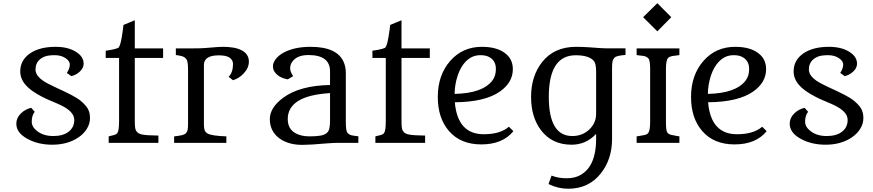

<svg xmlns="http://www.w3.org/2000/svg" viewBox="-20 -892 5451 1199"><path d="M397.5 -436.5Q416 -465.3 416 -488.5Q416 -511.7 388.4 -529.5Q360.8 -547.4 322.8 -547.4Q284.7 -547.4 264.2 -540.5Q243.7 -533.7 229.5 -521.5Q201.7 -497.6 201.7 -457.5Q201.7 -409.2 282.7 -368.2Q306.2 -356 322.3 -348.6Q445.8 -293 479 -266.4Q512.2 -239.7 527.1 -215.3Q542 -190.9 542 -154.8Q542 -118.7 522 -86.9Q502 -55.2 468.8 -33.2Q401.4 11.7 306.6 11.7Q218.3 11.7 152.3 -24.4Q80.1 -63 82 -122.6Q83 -157.7 112.3 -185.5Q138.7 -210.4 175.3 -218.8L196.8 -193.8Q178.2 -170.9 178.2 -132.3Q178.2 -98.6 213.4 -72.3Q252.4 -42.5 313.2 -42.5Q374 -42.5 408.9 -69.8Q443.8 -97.2 443.8 -143.1Q443.8 -196.8 354 -237.8Q327.1 -250 310.1 -257.1Q293 -264.2 288.6 -266.1Q284.2 -268.1 264.4 -277.1Q244.6 -286.1 213.1 -304.2Q181.6 -322.3 157.7 -343.8Q106.4 -389.2 106.4 -446.3Q106.4 -517.1 168.9 -559.6Q228.5 -599.6 327.1 -599.6Q403.3 -599.6 452.9 -569.3Q502.4 -539.1 502.4 -494.1Q502.4 -465.8 475.6 -442.4Q452.1 -422.4 425.3 -416.5Z M658.7 -40.5Q680.7 -45.4 693.6 -49.1Q706.5 -52.7 712.9 -61.5Q723.6 -75.7 723.6 -134.8V-530.3H640.1V-575.2Q711.4 -585.4 722.2 -596.2H721.7Q732.4 -610.8 740.7 -661.6Q749 -712.4 751 -736.3L821.8 -765.6V-589.8H998.5V-530.3H821.8V-136.2Q821.8 -90.8 828.4 -78.4Q835 -65.9 844.7 -60.1Q854.5 -54.2 871.1 -51.3Q897.9 -46.4 969.2 -45.4V0H658.7Z M1407.7 -412.6Q1435.1 -439 1435.1 -492.7Q1435.1 -519 1410.2 -534.2Q1389.2 -546.4 1346.2 -546.4Q1253.4 -546.4 1253.4 -485.8V-114.7Q1253.4 -93.8 1257.6 -80.1Q1261.7 -66.4 1276.4 -58.1Q1301.8 -43.5 1393.6 -40.5V0H1067.4V-40L1068.4 -40.5Q1126 -46.4 1137.5 -56.9Q1148.9 -67.4 1151.6 -81.3Q1154.3 -95.2 1154.3 -118.7V-457Q1154.3 -510.3 1143.8 -522.9Q1133.3 -535.6 1118.2 -540.5Q1103 -545.4 1078.1 -548.3V-589.8H1179.2Q1239.3 -589.8 1264.6 -592.3Q1290 -594.7 1304.7 -595.7Q1348.6 -599.6 1376.2 -599.6Q1403.8 -599.6 1433.1 -595.2Q1462.4 -590.8 1484.9 -580.1Q1534.2 -556.6 1534.2 -507.3Q1534.2 -467.8 1502 -433.6Q1471.7 -401.4 1434.6 -391.1Z M1800.3 -499Q1792 -483.9 1792 -464.1Q1792 -444.3 1810.5 -416.5L1777.3 -396.5Q1719.7 -406.2 1693.8 -444.8Q1684.6 -458 1684.6 -479Q1684.6 -500 1701.7 -522.7Q1718.8 -545.4 1749.5 -562.5Q1816.9 -599.6 1919.4 -599.6Q2086.4 -599.6 2127 -502.9Q2139.6 -472.7 2139.6 -436V-129.9Q2139.6 -73.2 2150.4 -61.8Q2161.1 -50.3 2176.5 -46.9Q2191.9 -43.5 2217.8 -41V0H2096.7Q2060.5 0 2014.2 3.9Q1918.9 12.7 1867.7 12.7Q1816.4 12.7 1777.3 -1Q1738.3 -14.6 1713.4 -37.1Q1665 -80.6 1665 -147.9Q1665 -220.7 1749.5 -282.2Q1851.1 -357.4 2041 -361.3V-446.8Q2041 -548.3 1905.8 -548.3Q1828.6 -548.3 1800.3 -499ZM2041 -310.5H2042L2041 -311ZM2041 -310.5Q1776.9 -294.9 1776.9 -147.9Q1776.9 -70.3 1855.5 -47.9Q1879.9 -40.5 1916.5 -40.5Q1953.1 -40.5 1978.8 -44.7Q2004.4 -48.8 2018.3 -59.6Q2032.2 -70.3 2036.6 -89.1Q2041 -107.9 2041 -137.7Z M2324.2 -40.5Q2346.2 -45.4 2359.1 -49.1Q2372.1 -52.7 2378.4 -61.5Q2389.2 -75.7 2389.2 -134.8V-530.3H2305.7V-575.2Q2377 -585.4 2387.7 -596.2H2387.2Q2397.9 -610.8 2406.2 -661.6Q2414.6 -712.4 2416.5 -736.3L2487.3 -765.6V-589.8H2664.1V-530.3H2487.3V-136.2Q2487.3 -90.8 2493.9 -78.4Q2500.5 -65.9 2510.3 -60.1Q2520 -54.2 2536.6 -51.3Q2563.5 -46.4 2634.8 -45.4V0H2324.2Z M3186 -72.8Q3119.1 9.8 2985.4 9.8Q2856.4 9.8 2783.7 -73.7Q2713.9 -154.3 2713.9 -286.6Q2713.9 -422.9 2791.5 -511.7Q2868.7 -599.6 2989.3 -599.6Q3081.5 -599.6 3133.3 -560.5Q3182.6 -523.9 3182.6 -460Q3182.6 -377.4 3102.5 -320.8Q3009.3 -254.9 2820.3 -253.4Q2837.4 -53.7 3001 -53.7Q3103.5 -53.7 3158.2 -100.6ZM2818.8 -305.7Q2992.7 -309.1 3054.2 -388.2Q3076.7 -417.5 3076.7 -460.9Q3076.7 -517.6 3027.8 -539.1Q3008.8 -547.4 2980.5 -547.4Q2952.1 -547.4 2930.2 -537.4Q2908.2 -527.3 2890.6 -510Q2873 -492.7 2859.9 -469.5Q2846.7 -446.3 2837.9 -419.4Q2819.8 -364.3 2818.8 -305.7Z M3702.6 -55.7Q3639.2 11.7 3549.8 11.7Q3426.8 11.7 3357.9 -79.6Q3296.4 -161.1 3296.4 -287.1Q3296.4 -415.5 3364.3 -502.9Q3439.5 -599.6 3577.1 -599.6Q3616.2 -599.6 3658.7 -596.7Q3739.7 -590.3 3759.8 -590.3H3886.2V-548.8Q3830.6 -544.9 3818.8 -533Q3807.1 -521 3804.7 -506.1Q3802.2 -491.2 3802.2 -467.8V-24.9Q3802.2 102.1 3732.4 190.4Q3656.7 286.6 3528.8 286.6Q3464.8 286.6 3405.3 257.3L3424.3 204.6Q3466.3 221.2 3518.6 221.2Q3570.8 221.2 3606.7 200Q3642.6 178.7 3664.1 144.5Q3702.6 81.5 3702.6 -23.9ZM3407.2 -287.1Q3407.2 -42.5 3553.7 -42.5Q3617.2 -42.5 3660.2 -83.5Q3702.6 -124 3702.6 -181.2V-447.3Q3702.6 -496.6 3686.5 -513.7Q3655.3 -546.9 3575.2 -546.9Q3407.2 -546.9 3407.2 -287.1Z M3996.1 -784.7 4085 -872.1 4171.9 -784.7 4085 -696.3ZM3955.6 -40.5 3972.7 -43Q3993.7 -45.9 4006.8 -49.1Q4020 -52.2 4027.3 -60.5Q4040 -75.7 4040 -129.9V-460.9Q4040 -516.6 4028.3 -528.1Q4016.6 -539.6 4000 -542.5Q3983.4 -545.4 3955.6 -547.9V-589.8H4222.7V-547.9Q4194.8 -544.9 4178.2 -542Q4161.6 -539.1 4152.8 -530.8Q4138.7 -517.6 4138.7 -460.9V-129.9Q4138.7 -74.2 4147.5 -64Q4156.2 -53.7 4169.2 -50.3Q4182.1 -46.9 4203.6 -43.5L4222.7 -40.5V0H3955.6Z M4767.6 -72.8Q4700.7 9.8 4566.9 9.8Q4438 9.8 4365.2 -73.7Q4295.4 -154.3 4295.4 -286.6Q4295.4 -422.9 4373 -511.7Q4450.2 -599.6 4570.8 -599.6Q4663.1 -599.6 4714.8 -560.5Q4764.2 -523.9 4764.2 -460Q4764.2 -377.4 4684.1 -320.8Q4590.8 -254.9 4401.9 -253.4Q4418.9 -53.7 4582.5 -53.7Q4685.1 -53.7 4739.7 -100.6ZM4400.4 -305.7Q4574.2 -309.1 4635.7 -388.2Q4658.2 -417.5 4658.2 -460.9Q4658.2 -517.6 4609.4 -539.1Q4590.3 -547.4 4562 -547.4Q4533.7 -547.4 4511.7 -537.4Q4489.7 -527.3 4472.2 -510Q4454.6 -492.7 4441.4 -469.5Q4428.2 -446.3 4419.4 -419.4Q4401.4 -364.3 4400.4 -305.7Z M5227.1 -436.5Q5245.6 -465.3 5245.6 -488.5Q5245.6 -511.7 5218 -529.5Q5190.4 -547.4 5152.3 -547.4Q5114.3 -547.4 5093.8 -540.5Q5073.2 -533.7 5059.1 -521.5Q5031.2 -497.6 5031.2 -457.5Q5031.2 -409.2 5112.3 -368.2Q5135.7 -356 5151.9 -348.6Q5275.4 -293 5308.6 -266.4Q5341.8 -239.7 5356.7 -215.3Q5371.6 -190.9 5371.6 -154.8Q5371.6 -118.7 5351.6 -86.9Q5331.5 -55.2 5298.3 -33.2Q5231 11.7 5136.2 11.7Q5047.9 11.7 4981.9 -24.4Q4909.7 -63 4911.6 -122.6Q4912.6 -157.7 4941.9 -185.5Q4968.3 -210.4 5004.9 -218.8L5026.4 -193.8Q5007.8 -170.9 5007.8 -132.3Q5007.8 -98.6 5043 -72.3Q5082 -42.5 5142.8 -42.5Q5203.6 -42.5 5238.5 -69.8Q5273.4 -97.2 5273.4 -143.1Q5273.4 -196.8 5183.6 -237.8Q5156.7 -250 5139.6 -257.1Q5122.6 -264.2 5118.2 -266.1Q5113.8 -268.1 5094 -277.1Q5074.2 -286.1 5042.7 -304.2Q5011.2 -322.3 4987.3 -343.8Q4936 -389.2 4936 -446.3Q4936 -517.1 4998.5 -559.6Q5058.1 -599.6 5156.7 -599.6Q5232.9 -599.6 5282.5 -569.3Q5332 -539.1 5332 -494.1Q5332 -465.8 5305.2 -442.4Q5281.7 -422.4 5254.9 -416.5Z"/></svg>

Font: Metamorphous
Style: Regular
Weight: 400
Designer: James Grieshaber
Foundry: James Grieshaber
Version: Version 1.001